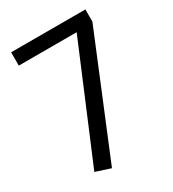

<svg xmlns="http://www.w3.org/2000/svg" viewBox="-167 -760 776 862"><g transform="rotate(-30 221.0 -329.5)"><path d="M411 -605 158 9 81 -16 326 -599H26V-668H411Z"/></g></svg>

Font: FiraSans
Style: Regular
Weight: 350
Designer: Carrois Corporate & Edenspiekermann AG
Foundry: Carrois Corporate GbR & Edenspiekermann AG
Version: Version 3.106;PS 003.106;hotconv 1.0.70;makeotf.lib2.5.58329